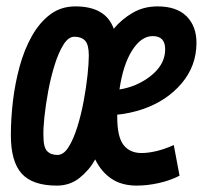

<svg xmlns="http://www.w3.org/2000/svg" viewBox="-20 -571 635 601"><path d="M158 10Q82 10 48 -27.5Q14 -65 14 -148Q14 -199 20.5 -254.5Q27 -310 41.5 -363Q56 -416 80 -458.5Q104 -501 137.5 -526Q171 -551 216 -551Q311 -551 336 -481Q361 -511 395.5 -531Q430 -551 473 -551Q533 -551 564 -520Q595 -489 595 -437Q595 -365 548.5 -310Q502 -255 426 -229Q387 -216 347 -212V-204Q347 -143 366.5 -117.5Q386 -92 423 -92Q444 -92 469.5 -98Q495 -104 524 -117L542 -21Q513 -6 477 2Q441 10 408 10Q361 10 329 -11.5Q297 -33 278 -72Q260 -39 229.5 -14.5Q199 10 158 10ZM458 -458Q422 -458 393.5 -413Q365 -368 354 -291Q380 -295 404 -305Q447 -324 472 -352.5Q497 -381 497 -417Q497 -458 458 -458ZM160 -86Q179 -86 194.5 -110.5Q210 -135 222 -173.5Q234 -212 242 -255Q250 -298 254 -336Q258 -374 258 -397Q258 -431 246.5 -443.5Q235 -456 213 -456Q194 -456 178.5 -431Q163 -406 151 -367.5Q139 -329 131 -286Q123 -243 119 -205Q115 -167 116 -145Q116 -110 127.5 -98Q139 -86 160 -86Z"/></svg>

Font: Georama Condensed SemiBold
Style: Italic
Weight: 600
Width: 3
Italic angle: -9°
Designer: Jean-Baptiste Levee
Foundry: Production Type
Version: Version 1.000